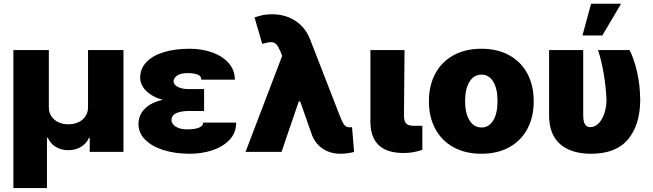

<svg xmlns="http://www.w3.org/2000/svg" viewBox="-20 -791 3403 1000"><path d="M49.8 -530.3H234.4V-231.4Q234.4 -206.1 247.3 -186Q260.3 -166 283.4 -154.8Q306.6 -143.6 335.9 -143.6Q365.7 -143.6 389.2 -154.8Q412.6 -166 425.5 -186Q438.5 -206.1 438.5 -231.4V-530.3H623V0H447.3V-73.2H443.4Q430.2 -43 401.6 -25.9Q373 -8.8 335.9 -8.8Q298.8 -8.8 270.5 -25.9Q242.2 -43 229.5 -73.2H224.6V188.5H49.8Z M828.1 -271Q773.9 -285.6 742.2 -316.9Q710.4 -348.1 710 -386.7Q710.4 -434.6 743.4 -468.5Q776.4 -502.4 834.5 -519.8Q892.6 -537.1 967.8 -537.1Q1032.2 -537.1 1085.9 -517.8Q1139.6 -498.5 1171.4 -461.9Q1203.1 -425.3 1203.1 -376H1028.3Q1028.3 -395 1009.3 -402.6Q990.2 -410.2 956.1 -410.2Q920.9 -410.2 902.8 -397.5Q884.8 -384.8 883.8 -368.2Q884.3 -350.1 905.8 -338.6Q927.2 -327.1 960.9 -327.1H1043V-212.9H960.9Q924.8 -212.9 899.2 -202.1Q873.5 -191.4 873 -165Q873.5 -153.3 882.8 -142.3Q892.1 -131.3 910.2 -124.3Q928.2 -117.2 954.1 -117.2Q996.6 -117.2 1017.3 -126.5Q1038.1 -135.7 1038.1 -152.3H1210Q1210 -99.1 1175.5 -62.7Q1141.1 -26.4 1085.9 -8.3Q1030.8 9.8 967.8 9.8Q893.1 9.8 832.5 -9Q772 -27.8 736.8 -62.7Q701.7 -97.7 701.2 -144.5Q701.7 -192.9 734.6 -225.3Q767.6 -257.8 828.1 -271Z M1605.5 -85.9 1543.5 -262.7H1536.1L1446.3 0H1258.8L1449.7 -500L1440.4 -523.4Q1428.7 -550.3 1418.5 -560.8Q1408.2 -571.3 1390.6 -571.3Q1375 -571.3 1345.7 -562.5L1305.7 -700.2Q1330.6 -709 1351.3 -712.9Q1372.1 -716.8 1395.5 -716.8Q1466.8 -716.8 1519.8 -681.6Q1572.8 -646.5 1596.7 -582L1748 -192.4Q1758.8 -164.6 1766.1 -151.4Q1773.4 -138.2 1781.2 -133.1Q1789.1 -127.9 1801.8 -127.9Q1809.6 -127.9 1813.5 -128.9L1824.2 0Q1813.5 3.9 1792.7 6.8Q1772 9.8 1753.9 9.8Q1701.7 9.8 1663.1 -15.1Q1624.5 -40 1605.5 -85.9Z M2086.9 -530.3 2084 -185.5Q2085 -157.7 2096.4 -146.7Q2107.9 -135.7 2137.7 -135.7H2179.7V-10.7Q2132.8 5.9 2082 5.9Q1909.2 5.9 1909.2 -158.2V-530.3Z M2213.9 -263.7Q2213.9 -345.2 2246.8 -407Q2279.8 -468.8 2341.6 -502.9Q2403.3 -537.1 2487.3 -537.1Q2571.3 -537.1 2632.8 -502.9Q2694.3 -468.8 2727.1 -407Q2759.8 -345.2 2759.8 -263.7Q2759.8 -182.1 2727.1 -120.4Q2694.3 -58.6 2632.8 -24.4Q2571.3 9.8 2487.3 9.8Q2403.3 9.8 2341.6 -24.4Q2279.8 -58.6 2246.8 -120.4Q2213.9 -182.1 2213.9 -263.7ZM2571.3 -264.6Q2571.3 -328.6 2549.1 -365.5Q2526.9 -402.3 2488.3 -402.3Q2448.2 -402.3 2425.3 -365.5Q2402.3 -328.6 2402.3 -264.6Q2402.3 -201.2 2425.3 -164.1Q2448.2 -127 2488.3 -127Q2526.9 -127 2549.1 -164.1Q2571.3 -201.2 2571.3 -264.6Z M3017.6 -530.3V-191.4Q3017.6 -157.2 3027.1 -143.1Q3036.6 -128.9 3053.7 -128.9Q3080.1 -128.9 3099.4 -150.1Q3118.7 -171.4 3128.7 -203.9Q3138.7 -236.3 3138.7 -269.5Q3136.2 -335.4 3125 -403.3Q3113.8 -471.2 3094.7 -530.3H3258.8Q3282.7 -484.9 3298.3 -415.3Q3314 -345.7 3314.5 -269.5Q3313.5 -140.1 3251 -65.2Q3188.5 9.8 3058.6 9.8Q2955.1 9.8 2897.2 -40.5Q2839.4 -90.8 2839.8 -192.4V-530.3ZM3058.6 -771.5H3214.8L3117.2 -606.4H3013.7Z"/></svg>

Font: Pretendard GOV Black
Style: Regular
Weight: 900
Designer: Base glyphs from Inter by Rasmus Andersson; Hangeul glyphs from Noto Sans CJK(Source Han Sans) by Jang Soo-young and Kan
Foundry: Kil Hyung-jin
Version: Version 1.309